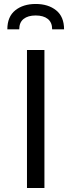

<svg xmlns="http://www.w3.org/2000/svg" viewBox="-20 -948 360 968"><path d="M116 -696H204V0H116ZM160 -928Q223 -928 263 -896Q303 -864 303 -800H243Q243 -835 221 -852.5Q199 -870 160 -870Q121 -870 99 -852.5Q77 -835 77 -800H17Q17 -864 57 -896Q97 -928 160 -928Z"/></svg>

Font: Amiko
Style: Regular
Weight: 400
Designer: Pablo Impallari, Rodrigo Fuenzalida, Andres Torresi
Foundry: Impallari Type
Version: Version 1.001; ttfautohint (v1.3)